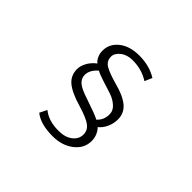

<svg xmlns="http://www.w3.org/2000/svg" viewBox="-177 -1033 1355 1355"><g transform="rotate(45 500.0 -356.0)"><path d="M692.4 -727.5 668 -671.9Q597.7 -717.8 504.9 -717.8Q450.2 -717.8 414.6 -689.5Q378.9 -661.1 378.9 -627Q378.9 -583 417.5 -560.5Q456.1 -538.1 537.1 -515.6Q631.8 -491.2 679.7 -451.7Q727.5 -412.1 727.5 -348.6Q727.5 -307.6 710.4 -270Q693.4 -232.4 664.1 -209Q679.7 -195.3 691.9 -168.5Q704.1 -141.6 704.1 -110.4Q704.1 -36.1 641.1 12.7Q578.1 61.5 484.4 61.5Q363.3 61.5 300.8 10.7L328.1 -43.9Q387.7 4.9 487.3 4.9Q552.7 4.9 591.8 -25.4Q630.9 -55.7 630.9 -101.6Q630.9 -142.6 597.2 -168.9Q563.5 -195.3 469.7 -223.6Q365.2 -253.9 318.4 -293Q271.5 -332 271.5 -396.5Q271.5 -426.8 290 -461.9Q308.6 -497.1 345.7 -525.4Q327.1 -539.1 316.4 -564.9Q305.7 -590.8 306.6 -615.2Q306.6 -683.6 363.8 -729Q420.9 -774.4 515.6 -774.4Q617.2 -774.4 692.4 -727.5ZM388.7 -497.1Q338.9 -454.1 338.9 -405.3Q338.9 -371.1 365.7 -346.2Q392.6 -321.3 478.5 -293.9Q594.7 -254.9 620.1 -239.3Q660.2 -274.4 660.2 -332Q660.2 -370.1 628.4 -397.5Q596.7 -424.8 557.6 -437.5Q518.6 -450.2 465.8 -466.8Q413.1 -483.4 388.7 -497.1Z"/></g></svg>

Font: GenEi Gothic M SemiLight
Style: Regular
Weight: 350
Designer: o_tamon (Modified); [Source Han Sans]
Ryoko NISHIZUKA  (kana & ideographs); Paul D. Hunt (Latin, Greek & Cyrillic); Wenl
Version: Version 1.1a;Original Version 1.004